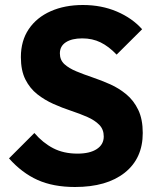

<svg xmlns="http://www.w3.org/2000/svg" viewBox="-20 -737 622 768"><path d="M280 11Q193 11 130.2 -17.2Q67.5 -45.5 16 -103.5L117.5 -205Q151.5 -165.5 193 -144Q234.5 -122.5 290 -122.5Q339.5 -122.5 367.2 -140.8Q395 -159 395 -191Q395 -219.5 377 -237.8Q359 -256 329.5 -269Q300 -282 264.5 -293.8Q229 -305.5 193.8 -321.2Q158.5 -337 129 -360.2Q99.5 -383.5 81.5 -419.2Q63.5 -455 63.5 -508.5Q63.5 -574 95.2 -620.8Q127 -667.5 183 -692.2Q239 -717 311.5 -717Q386 -717 447.5 -690.8Q509 -664.5 548.5 -620L446.5 -518.5Q415 -551.5 382.2 -567.5Q349.5 -583.5 309 -583.5Q267.5 -583.5 243.5 -568Q219.5 -552.5 219.5 -523.5Q219.5 -497 237.5 -480.5Q255.5 -464 285 -451.8Q314.5 -439.5 350 -427.5Q385.5 -415.5 420.8 -399.8Q456 -384 485.5 -359.5Q515 -335 533 -297.5Q551 -260 551 -205Q551 -103.5 479 -46.2Q407 11 280 11Z"/></svg>

Font: Outfit Thin
Style: Regular
Weight: 100
Designer: Rodrigo Fuenzalida
Foundry: fragTYPE
Version: Version 1.100;gftools[0.9.27]